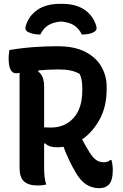

<svg xmlns="http://www.w3.org/2000/svg" viewBox="-20 -961 640 1001"><path d="M190 -781Q148 -781 123 -796Q108 -806 114 -825Q130 -879 175.5 -910Q221 -941 294 -941H302Q376 -941 421 -910Q466 -879 482 -825Q488 -806 473 -796Q450 -781 407 -781Q391 -813 366 -829Q341 -845 298 -849Q256 -845 231 -829Q206 -813 190 -781ZM221 1Q202 6 177 6Q128 6 105 -15.5Q82 -37 82 -85V-581Q70 -579 64 -579Q25 -579 25 -657Q25 -669 26.5 -679.5Q28 -690 29 -700Q93 -711 156.5 -715.5Q220 -720 279 -720Q369 -720 426 -690Q483 -660 509.5 -612Q536 -564 536 -510V-495Q536 -405 499.5 -338.5Q463 -272 408 -234Q426 -200 448 -165Q465 -138 482 -126.5Q499 -115 519 -115Q542 -115 555 -127H561Q568 -103 568 -75Q568 -46 562.5 -27Q557 -8 547 2Q529 20 498 20Q461 20 431.5 2Q402 -16 377 -58Q356 -93 340 -127Q324 -161 311 -196Q295 -193 278 -193Q236 -193 216 -213H210V-91Q210 -64 212 -42.5Q214 -21 221 1ZM210 -509V-297Q223 -296 246 -296Q318 -296 363.5 -346Q409 -396 409 -490V-504Q409 -548 395 -576Q371 -589 345 -594Q319 -599 281 -599Q254 -599 228.5 -597.5Q203 -596 181 -594L179 -588Q210 -567 210 -509Z"/></svg>

Font: Recursive Sn Csl St SmB
Style: Regular
Weight: 600
Version: Version 1.079;hotconv 1.0.112;makeotfexe 2.5.65598; ttfautoh